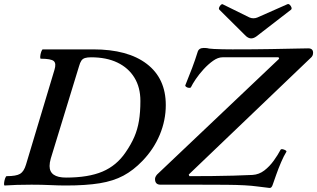

<svg xmlns="http://www.w3.org/2000/svg" viewBox="-30 -909 1561 945"><path d="M-7 4Q-11 4 -10 -7.5Q-9 -19 -5 -30.5Q-1 -42 3 -42Q50 -42 69 -53.5Q88 -65 98 -99L238 -565Q248 -597 234.5 -608.5Q221 -620 171 -620Q167 -620 168 -631.5Q169 -643 173 -654.5Q177 -666 181 -666H429Q599 -666 692.5 -594.5Q786 -523 786 -392Q786 -317 756.5 -246Q727 -175 671 -117Q627 -71 577.5 -44.5Q528 -18 460.5 -7Q393 4 294 4Q260 4 217.5 2Q175 0 125 0Q85 0 53 1Q21 2 -7 4ZM295 -35Q405 -35 474.5 -64.5Q544 -94 588 -159Q615 -198 631 -235Q647 -272 654 -314.5Q661 -357 661 -412Q661 -479 631.5 -527Q602 -575 548 -601Q494 -627 418 -627Q400 -627 388.5 -623.5Q377 -620 370.5 -610.5Q364 -601 359 -583L220 -129Q217 -119 215.5 -109.5Q214 -100 214 -92Q214 -35 295 -35ZM1296 16 1239 9Q1210 5 1173.5 3Q1137 1 1083.5 0.5Q1030 0 950 0H760Q733 0 733 -28Q733 -38 743 -50L1344 -620L1341 -627H1065Q1043 -627 1019 -610Q995 -593 972.5 -568.5Q950 -544 933.5 -519.5Q917 -495 910 -480Q908 -476 900.5 -476.5Q893 -477 887 -481Q881 -485 882 -489Q900 -533 915.5 -574Q931 -615 943 -654Q949 -673 973 -673Q978 -673 985 -672.5Q992 -672 999 -670Q1004 -669 1022.5 -668Q1041 -667 1065.5 -666.5Q1090 -666 1114 -666Q1225 -666 1305 -667.5Q1385 -669 1431.5 -670Q1478 -671 1487 -671Q1511 -671 1511 -649Q1511 -633 1498 -623L899 -50L902 -42Q956 -42 1011.5 -42.5Q1067 -43 1118.5 -44.5Q1170 -46 1213 -48Q1245 -50 1271 -70Q1297 -90 1317.5 -118.5Q1338 -147 1351 -172Q1354 -176 1361.5 -174.5Q1369 -173 1375.5 -169Q1382 -165 1379 -161Q1367 -142 1353.5 -110.5Q1340 -79 1329.5 -49Q1319 -19 1313 -2Q1307 18 1296 16ZM1206 -720Q1194 -720 1181 -731L1050 -861Q1046 -865 1048.5 -872Q1051 -879 1056.5 -884.5Q1062 -890 1066 -888L1198 -823Q1203 -821 1207.5 -820Q1212 -819 1217 -819Q1228 -819 1237 -823L1384 -888Q1390 -891 1396 -885.5Q1402 -880 1404.5 -872.5Q1407 -865 1402 -861L1231 -729Q1218 -720 1206 -720Z"/></svg>

Font: Junicode VF
Style: Italic
Weight: 400
Italic angle: -11°
Designer: Peter S. Baker
Version: Version 2.209